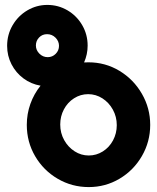

<svg xmlns="http://www.w3.org/2000/svg" viewBox="-20 -748 640 781"><path d="M89 -240Q89 -284.5 103.5 -325.2Q118 -366 145 -399.5Q106.5 -406 75.5 -429Q44.5 -452 26.8 -486.5Q9 -521 9 -561.5Q9 -607 31.2 -645.2Q53.5 -683.5 91.2 -705.8Q129 -728 172.5 -728Q217 -728 254.8 -705.8Q292.5 -683.5 314.5 -645.5Q336.5 -607.5 336.5 -562.5Q336.5 -527 322 -494L340 -494.5Q408.5 -494.5 466 -459.8Q523.5 -425 557.2 -366.5Q591 -308 591 -240Q591 -171.5 557.2 -113.2Q523.5 -55 466.2 -21Q409 13 341 13Q272.5 13 214.8 -20.8Q157 -54.5 123 -112.5Q89 -170.5 89 -240ZM455 -239Q455 -273 439.2 -301.8Q423.5 -330.5 396.8 -347.8Q370 -365 338.5 -365Q307.5 -365 281.2 -348.2Q255 -331.5 240 -303.2Q225 -275 225 -241.5Q225 -207 241 -178.2Q257 -149.5 283.5 -132.5Q310 -115.5 341 -115.5Q372 -115.5 398.2 -132Q424.5 -148.5 439.8 -177Q455 -205.5 455 -239ZM220 -561.5Q220 -580.5 205.8 -594.8Q191.5 -609 171.5 -609Q152 -609 139 -595.5Q126 -582 126 -563Q126 -544 140.2 -529.8Q154.5 -515.5 174 -515.5Q193 -515.5 206.5 -529Q220 -542.5 220 -561.5Z"/></svg>

Font: JuliaMono ExtraBold
Style: Regular
Weight: 800
Monospace: yes
Designer: cormullion
Foundry: corm
Version: Version 0.055; ttfautohint (v1.8.4)